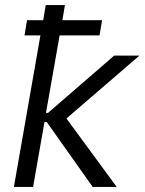

<svg xmlns="http://www.w3.org/2000/svg" viewBox="-20 -740 572 760"><path d="M111 0 156 -257H165L347 0H442L243 -271L532 -520H432L170 -293H162L216 -600H374L384 -660H227L237 -720H161L151 -660H87L77 -600H140L35 0Z"/></svg>

Font: Fixel Text 20240404
Style: Italic
Weight: 400
Width: 4
Italic angle: -10°
Designer: AlfaBravo + MacPaw
Foundry: Kyrylo Tkachov, Marchela Mozhyna, Serhii Makarenko, Maria Weinstein, Zakhar Kryvoshyya
Version: Version 1.211;Glyphs 3.2 (3225)